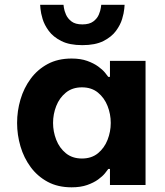

<svg xmlns="http://www.w3.org/2000/svg" viewBox="-20 -790 703 820"><path d="M285.8 -540Q324.4 -540 352.4 -529.9Q380.4 -519.8 399.1 -506.2Q417.8 -492.6 428.3 -479.9Q438.8 -467.2 442.4 -461.6H449.6V-530H601.6V0H449.6V-68.4H442.4Q438.8 -62.8 428.3 -49.9Q417.8 -37 399.1 -23.4Q380.4 -9.8 352.4 0.1Q324.4 10 285.8 10Q227 10 183.5 -13.5Q140 -37 110.9 -76.5Q81.8 -116 67.4 -165Q53 -214 53 -265Q53 -316 67.4 -365Q81.8 -414 110.9 -453.5Q140 -493 183.5 -516.5Q227 -540 285.8 -540ZM330 -417Q289 -417 261.4 -394.5Q233.8 -372 220.2 -337.3Q206.6 -302.6 206.6 -265Q206.6 -227.8 220.2 -192.9Q233.8 -158 261.4 -135.5Q289 -113 330 -113Q371 -113 398.4 -135.5Q425.8 -158 439.4 -192.9Q453 -227.8 453 -265Q453 -302.6 439.4 -337.3Q425.8 -372 398.4 -394.5Q371 -417 330 -417ZM331.8 -597.2Q276.6 -597.2 241.9 -614.8Q207.2 -632.4 188.4 -657.9Q169.6 -683.4 162 -708.9Q154.4 -734.4 152.9 -752Q151.4 -769.6 151.4 -769.6H251.2Q251.2 -769.6 252.9 -757Q254.6 -744.4 261.8 -727.7Q269 -711 285.4 -698.4Q301.8 -685.8 331.8 -685.8Q361.8 -685.8 378.5 -698.4Q395.2 -711 402.1 -727.7Q409 -744.4 410.7 -757Q412.4 -769.6 412.4 -769.6H512.2Q512.2 -769.6 510.7 -752Q509.2 -734.4 501.6 -708.9Q494 -683.4 475.2 -657.9Q456.4 -632.4 421.7 -614.8Q387 -597.2 331.8 -597.2Z"/></svg>

Font: Be Vietnam Pro Variable Thin
Style: Regular
Weight: 100
Designer: Lam Bao, Tony Le, Vietanh Nguyen
Foundry: Yellow Type Foundry
Version: Version 1.002